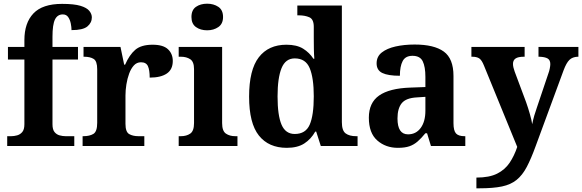

<svg xmlns="http://www.w3.org/2000/svg" viewBox="-20 -790 3150 1039"><path d="M19 0V-53H41Q56 -53 72.5 -57.5Q89 -62 100.5 -75.5Q112 -89 112 -118V-468H23V-536H112V-573Q112 -666 161 -717.5Q210 -769 316 -769Q381 -769 415.5 -758.5Q450 -748 463.5 -731Q477 -714 477 -696Q477 -667 453 -647Q429 -627 367 -627Q367 -643 363 -663Q359 -683 349 -697.5Q339 -712 320 -712Q291 -712 277.5 -684.5Q264 -657 264 -591V-536H402V-468H264V-118Q264 -89 275 -75.5Q286 -62 302.5 -57.5Q319 -53 335 -53H382V0Z M427 0V-53H431Q465 -53 485.5 -65.5Q506 -78 506 -125V-415Q506 -459 487 -471Q468 -483 435 -483H432V-536H632L652 -440H657Q680 -493 712 -520.5Q744 -548 806 -548Q863 -548 889 -523.5Q915 -499 915 -460Q915 -414 882.5 -392Q850 -370 790 -370Q790 -411 780.5 -432Q771 -453 743 -453Q720 -453 704.5 -436Q689 -419 679 -392Q669 -365 664 -333.5Q659 -302 659 -273V-120Q659 -76 679 -64.5Q699 -53 729 -53H761V0Z M1101 -626Q1065 -626 1040.5 -643.5Q1016 -661 1016 -698Q1016 -736 1040.5 -753Q1065 -770 1101 -770Q1136 -770 1161.5 -753Q1187 -736 1187 -698Q1187 -661 1161.5 -643.5Q1136 -626 1101 -626ZM947 0V-53H959Q989 -53 1009.5 -67Q1030 -81 1030 -124V-416Q1030 -456 1009.5 -469.5Q989 -483 959 -483H947V-536H1182V-124Q1182 -81 1202.5 -67Q1223 -53 1253 -53H1265V0Z M1532 10Q1434 10 1381 -56.5Q1328 -123 1328 -267Q1328 -412 1380.5 -480Q1433 -548 1530 -548Q1586 -548 1620.5 -526.5Q1655 -505 1676 -472H1681Q1679 -495 1678.5 -526Q1678 -557 1678 -584V-645Q1678 -686 1654 -696.5Q1630 -707 1597 -707H1589V-760H1830V-129Q1830 -83 1850.5 -68Q1871 -53 1907 -53H1915V0H1716L1691 -78H1686Q1663 -37 1626.5 -13.5Q1590 10 1532 10ZM1575 -65Q1634 -65 1656 -115.5Q1678 -166 1678 -269Q1678 -368 1656 -421Q1634 -474 1575 -474Q1525 -474 1503.5 -421Q1482 -368 1482 -268Q1482 -166 1503.5 -115.5Q1525 -65 1575 -65Z M2133 10Q2067 10 2021.5 -30Q1976 -70 1976 -153Q1976 -234 2031.5 -273Q2087 -312 2200 -316L2282 -319V-374Q2282 -429 2267.5 -458.5Q2253 -488 2212 -488Q2174 -488 2159 -459.5Q2144 -431 2144 -380Q2080 -380 2049 -395Q2018 -410 2018 -447Q2018 -484 2046 -506Q2074 -528 2120.5 -538.5Q2167 -549 2224 -549Q2329 -549 2381.5 -511Q2434 -473 2434 -379V-124Q2434 -83 2447.5 -68Q2461 -53 2494 -53H2498V0H2312L2291 -69H2282Q2260 -42 2240 -24.5Q2220 -7 2195.5 1.5Q2171 10 2133 10ZM2188 -63Q2231 -63 2256.5 -97.5Q2282 -132 2282 -191V-266L2237 -263Q2177 -260 2154 -231.5Q2131 -203 2131 -149Q2131 -63 2188 -63Z M2558 171Q2628 171 2670.5 149.5Q2713 128 2738 90.5Q2763 53 2779 5L2599 -435Q2587 -465 2573.5 -474Q2560 -483 2535 -483H2531V-536H2819V-483H2815Q2784 -483 2770 -473.5Q2756 -464 2756 -444Q2756 -435 2758.5 -424.5Q2761 -414 2765 -403L2827 -237Q2838 -206 2847.5 -172.5Q2857 -139 2860 -118Q2865 -143 2871.5 -165.5Q2878 -188 2885 -207L2948 -394Q2952 -404 2955 -419Q2958 -434 2958 -443Q2958 -465 2943.5 -473.5Q2929 -482 2899 -483H2894V-536H3110V-483H3106Q3078 -482 3061.5 -466Q3045 -450 3030 -410L2879 0Q2854 69 2830.5 113.5Q2807 158 2775.5 183.5Q2744 209 2696.5 219Q2649 229 2575 229H2558Z"/></svg>

Font: Noto Serif Ethiopic
Style: Bold
Weight: 700
Designer: Monotype Design Team
Foundry: Monotype Imaging Inc.
Version: Version 2.102; ttfautohint (v1.8.4.7-5d5b)